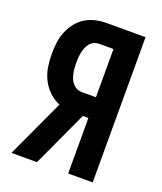

<svg xmlns="http://www.w3.org/2000/svg" viewBox="-136 -824 772 913"><g transform="rotate(20 250.0 -367.5)"><path d="M31 0 167 -294Q137 -306 113 -329Q89 -352 74.5 -381.5Q60 -411 55 -443Q50 -475 50 -508Q50 -536 53.5 -564.5Q57 -593 67.5 -619.5Q78 -646 95.5 -669Q113 -692 137 -707Q161 -722 189 -728.5Q217 -735 246 -735H442V0H318V-281H290L160 0ZM246 -386H318V-630H246Q232 -630 220 -624.5Q208 -619 199.5 -608.5Q191 -598 186 -585.5Q181 -573 178.5 -560.5Q176 -548 175 -534.5Q174 -521 174 -508Q174 -495 175 -481.5Q176 -468 178.5 -455.5Q181 -443 186 -430.5Q191 -418 199.5 -408Q208 -398 220 -392Q232 -386 246 -386Z"/></g></svg>

Font: Iosevka SS04 Extrabold
Style: Regular
Weight: 800
Monospace: yes
Designer: Belleve Invis
Foundry: Belleve Invis
Version: Version 19.0.0; ttfautohint (v1.8.4)